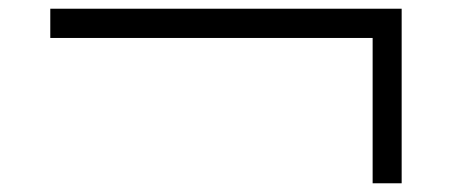

<svg xmlns="http://www.w3.org/2000/svg" viewBox="-20 -593 1040 436"><path d="M94.2 -573.2H892.1V-176.8H826.2V-506.8H94.2Z"/></svg>

Font: BIZ UDPMincho
Style: Bold
Weight: 700
Designer: TypeBank Co., Ltd.
Foundry: Morisawa Inc.
Version: Version 1.06